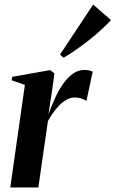

<svg xmlns="http://www.w3.org/2000/svg" viewBox="-20 -821 506 841"><path d="M25 0 89 -449 31 -469.5 33.5 -484.5 200 -514 218.5 -499 206.5 -413.5 192 -319.5Q204 -354 219.8 -388.5Q235.5 -423 255 -451.5Q274.5 -480 298 -497.2Q321.5 -514.5 348 -514.5Q363.5 -514.5 372.8 -512Q382 -509.5 386 -507L358.5 -378.5Q355 -382.5 339.8 -388.2Q324.5 -394 308 -394Q288.5 -394 270.8 -383.8Q253 -373.5 237.8 -357.5Q222.5 -341.5 210.5 -323.8Q198.5 -306 190 -291L148 0ZM243 -582 388 -801 466 -733Q451 -717 432.2 -699Q413.5 -681 391.8 -663Q370 -645 347 -627.8Q324 -610.5 301.5 -595.2Q279 -580 258 -568Z"/></svg>

Font: Merriweather 144pt SemiBold
Style: Italic
Weight: 600
Italic angle: -7.8°
Version: Version 2.101